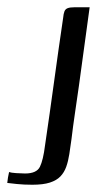

<svg xmlns="http://www.w3.org/2000/svg" viewBox="-47 -419 301 529"><path d="M-22 55Q-17 57 -2.5 58Q12 59 22 59Q54 59 63 40.5Q72 22 77 -18Q90 -106 102 -194Q114 -282 127 -370Q128 -381 130.5 -387.5Q133 -394 139.5 -396.5Q146 -399 159 -399Q169 -399 179.5 -399Q190 -399 200 -399Q196 -368 191 -333Q186 -298 181 -260Q176 -222 170.5 -183Q165 -144 159.5 -107Q154 -70 150 -36Q147 -14 144 5.5Q141 25 135.5 40.5Q130 56 119.5 67Q109 78 90.5 84Q72 90 42 90Q19 90 -0.5 88Q-20 86 -27 85Q-26 77 -25 70Q-24 63 -22 55Z"/></svg>

Font: Genos
Style: Italic
Weight: 400
Italic angle: -8°
Version: Version 1.010